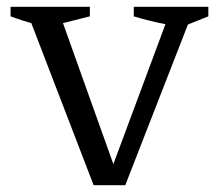

<svg xmlns="http://www.w3.org/2000/svg" viewBox="-20 -544 643 564"><path d="M255 0 72 -476Q43 -484 11 -496V-524H244V-496L165 -476L313 -62L466 -473Q419 -482 373 -496V-524H592V-496L532 -472L348 0Z"/></svg>

Font: Piazzolla SC
Style: Regular
Weight: 400
Designer: Juan Pablo del Peral
Foundry: Huerta Tipografica
Version: Version 1.330